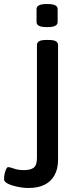

<svg xmlns="http://www.w3.org/2000/svg" viewBox="-86 -724 396 956"><path d="M57 212Q29 212 0.5 206Q-28 200 -47 190.5Q-66 181 -66 168Q-66 163 -65 153.5Q-64 144 -61 133.5Q-58 123 -54 115.5Q-50 108 -45 108Q-37 108 -16.5 115.5Q4 123 33 123Q67 123 82.5 110.5Q98 98 98 62V-500Q98 -512 108.5 -518.5Q119 -525 144 -525H157Q182 -525 192.5 -518.5Q203 -512 203 -500V72Q203 117 185.5 148.5Q168 180 135.5 196Q103 212 57 212ZM149 -589Q120 -589 108 -595.5Q96 -602 96 -614V-679Q96 -691 108 -697.5Q120 -704 149 -704Q177 -704 189 -697.5Q201 -691 201 -679V-614Q201 -602 189 -595.5Q177 -589 149 -589Z"/></svg>

Font: Asap Expanded Medium
Style: Regular
Weight: 500
Width: 7
Designer: Pablo Cosgaya
Foundry: Omnibus-Type
Version: Version 3.001